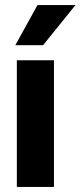

<svg xmlns="http://www.w3.org/2000/svg" viewBox="-20 -738 318 758"><path d="M278 -718 150 -559.5H40.5L128 -718ZM46.5 -500H193V0H46.5Z"/></svg>

Font: Overused Grotesk
Style: Bold
Weight: 710
Version: Version 0.004